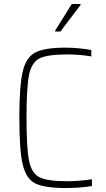

<svg xmlns="http://www.w3.org/2000/svg" viewBox="-20 -935 533 963"><path d="M77 -344Q77 -505 94 -576.5Q111 -648 157.5 -672Q204 -696 309 -696Q341 -696 377.5 -692.5Q414 -689 438 -684V-652Q381 -662 318 -662Q219 -662 179 -642.5Q139 -623 126 -560.5Q113 -498 113 -344Q113 -190 126 -127.5Q139 -65 179 -45.5Q219 -26 318 -26Q347 -26 382 -29Q417 -32 441 -36V-2Q383 8 309 8Q203 8 157 -15Q111 -38 94 -109.5Q77 -181 77 -344ZM257 -777V-782L340 -915H384V-910L283 -777Z"/></svg>

Font: Saira Semi Condensed Thin
Style: Regular
Weight: 100
Width: 4
Designer: Hector Gatti with collaboration of the Omnibus-Type team
Foundry: Omnibus-Type
Version: Version 1.001; ttfautohint (v1.8)